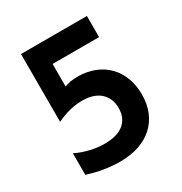

<svg xmlns="http://www.w3.org/2000/svg" viewBox="-173 -857 947 999"><g transform="rotate(-30 301.0 -357.5)"><path d="M260.3 14.2Q239.3 14.2 215.3 12.2Q191.4 10.3 167.5 6.3Q143.1 2.4 118.4 -3.7Q93.8 -9.8 69.8 -17.1V-147Q91.8 -136.2 111.3 -129.4Q130.9 -122.6 153.3 -117.2Q175.3 -111.8 195.8 -109.4Q216.3 -106.9 238.3 -106.9Q315.4 -106.9 354.5 -139.6Q394 -172.4 394 -231.9Q394 -264.2 383.3 -287.4Q372.6 -310.5 355 -326.2Q337.4 -341.8 310.8 -350.8Q284.2 -359.9 248 -359.9Q231 -359.9 211.7 -357.7Q192.4 -355.5 172.9 -350.6Q152.8 -345.7 132.1 -337.9Q111.3 -330.1 94.2 -321.8V-729H490.2V-602.1H210.9V-466.8Q215.8 -468.8 226.6 -471.9Q237.3 -475.1 248.5 -477.1Q257.3 -478.5 269.5 -479.2Q281.7 -480 292 -480Q343.8 -480 389.2 -462.6Q434.6 -445.3 467.3 -412.1Q499 -379.9 516.6 -334.5Q534.2 -289.1 534.2 -232.9Q534.2 -174.8 515.1 -129.4Q496.1 -84 461.4 -52.2Q426.8 -20.5 377 -3.2Q327.1 14.2 260.3 14.2Z"/></g></svg>

Font: Hack
Style: Bold
Weight: 700
Monospace: yes
Designer: Christopher Simpkins
Foundry: Christopher Simpkins
Version: Version 2.017